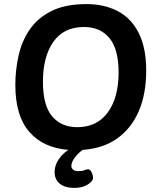

<svg xmlns="http://www.w3.org/2000/svg" viewBox="-20 -727 771 939"><path d="M344 192Q297 192 272 171Q247 150 247 115Q247 84 265 55.5Q283 27 314 6Q191 -4 123 -82.5Q55 -161 55 -311Q55 -385 71 -456Q87 -527 126 -583.5Q165 -640 232.5 -673.5Q300 -707 403 -707Q490 -707 556 -672.5Q622 -638 658.5 -565.5Q695 -493 695 -381Q695 -268 659 -184Q623 -100 554 -50.5Q485 -1 384 6Q360 24 344.5 45.5Q329 67 329 85Q329 95 337.5 102.5Q346 110 363 110Q384 110 392 105.5Q400 101 412 101Q421 101 428 115.5Q435 130 435 144Q435 159 409 175.5Q383 192 344 192ZM358 -105Q454 -105 507 -177Q560 -249 560 -373Q560 -487 515 -541Q470 -595 391 -595Q292 -595 241 -522.5Q190 -450 190 -327Q190 -211 235 -158Q280 -105 358 -105Z"/></svg>

Font: Asap SemiBold
Style: Italic
Weight: 600
Italic angle: -6°
Designer: Pablo Cosgaya
Foundry: Omnibus-Type
Version: Version 3.001; ttfautohint (v1.8.3)